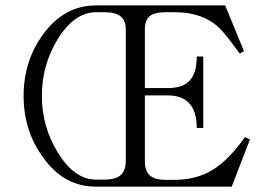

<svg xmlns="http://www.w3.org/2000/svg" viewBox="-20 -698 1040 719"><path d="M511.7 -677.7H339.8Q219.7 -677.7 140.6 -568.4Q68.4 -468.8 68.4 -338.9Q68.4 -209 140.6 -109.4Q218.8 1 339.8 1H847.7L916 -175.8L897.5 -184.6Q835.9 -98.6 777.3 -62.5Q715.8 -24.4 630.9 -24.4H601.6Q560.5 -24.4 541 -41Q522.5 -57.6 522.5 -93.8V-340.8H608.4Q661.1 -340.8 688.5 -311.5Q716.8 -281.2 716.8 -218.8H741.2V-486.3H716.8Q716.8 -422.9 688.5 -394.5Q663.1 -368.2 608.4 -368.2H522.5V-588.9Q522.5 -623 541 -637.7Q559.6 -652.3 600.6 -652.3H633.8Q720.7 -652.3 778.3 -612.3Q812.5 -587.9 855.5 -527.3L877.9 -497.1L893.6 -506.8L823.2 -677.7ZM451.2 -98.6Q451.2 -58.6 431.6 -42Q413.1 -25.4 371.1 -25.4H339.8Q258.8 -25.4 196.3 -127Q136.7 -224.6 136.7 -338.9Q136.7 -454.1 196.3 -551.8Q258.8 -652.3 339.8 -652.3H371.1Q412.1 -652.3 431.6 -636.7Q451.2 -621.1 451.2 -585.9Z"/></svg>

Font: BatangChe
Style: Regular
Weight: 400
Monospace: yes
Version: Version 2.21